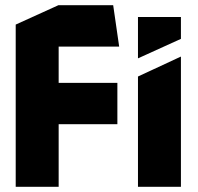

<svg xmlns="http://www.w3.org/2000/svg" viewBox="-20 -722 766 742"><path d="M206.7 -241.9 41.7 -401.7H433.6V-241.9ZM40.7 0V-401.7H41.7L206.7 -241.9V0ZM40.7 -401.7V-627L205.7 -701.9H206.7V-401.7ZM206.7 -542V-701.9H417.4L440.4 -543V-542ZM513.2 0V-426.3L678.2 -503H679.2V0ZM513.2 -496.9V-656.4H679.2V-571.8L514.2 -496.9Z"/></svg>

Font: Foldit Thin
Style: Regular
Weight: 100
Designer: Sophia Tai
Foundry: Sophia Tai
Version: Version 1.003